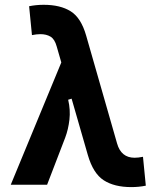

<svg xmlns="http://www.w3.org/2000/svg" viewBox="-20 -762 626 792"><path d="M521.5 9.8Q451.7 9.8 408 -18.3Q364.3 -46.4 342.3 -122.6L275.4 -355L261.2 -350.6Q271 -308.6 266.4 -268.3Q261.7 -228 249 -194.3L174.3 0H24.4L232.9 -504.4L213.9 -570.3Q205.6 -600.6 188.5 -610.8Q171.4 -621.1 146.5 -621.1Q131.3 -621.1 111.8 -617.2L100.1 -736.3Q128.9 -742.2 160.2 -742.2Q229 -742.2 271.7 -715.3Q314.5 -688.5 335.4 -615.2L462.9 -170.4Q479.5 -111.3 535.2 -111.3Q550.3 -111.3 569.8 -115.2L581.5 3.9Q552.7 9.8 521.5 9.8Z"/></svg>

Font: Cascadia Mono PL
Style: Bold
Weight: 700
Monospace: yes
Designer: Aaron Bell
Foundry: Saja Typeworks
Version: Version 2404.023; ttfautohint (v1.8.4)